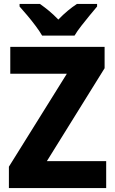

<svg xmlns="http://www.w3.org/2000/svg" viewBox="-20 -951 580 971"><path d="M517 0H25V-108L318 -578H32V-714H509V-606L217 -136H517ZM193 -771Q181 -792 160.5 -819.5Q140 -847 118 -873Q96 -899 79 -918V-931H182Q205 -915 228 -896Q251 -877 275 -852Q299 -877 322.5 -896.5Q346 -916 369 -931H471V-918Q455 -899 433.5 -873Q412 -847 391 -820Q370 -793 357 -771Z"/></svg>

Font: Noto Sans Armenian SemiCondensed ExtraBold
Style: Regular
Weight: 800
Width: 4
Designer: Monotype Design Team
Foundry: Monotype Imaging Inc.
Version: Version 2.008; ttfautohint (v1.8.4.7-5d5b)